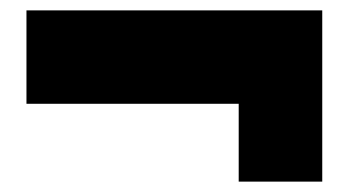

<svg xmlns="http://www.w3.org/2000/svg" viewBox="-20 -420 682 370"><path d="M440 -70V-220H31V-400H601V-70Z"/></svg>

Font: Metropolitano Black
Style: Regular
Weight: 900
Designer: Fonts by Alex Slobzheninov & Chris M. Simpson / Changes by Cristiano Sobral
Foundry: Fonts by Alex Slobzheninov & Chris M. Simpson / Changes by Cristiano Sobral
Version: Version 1.00;August 30, 2020;FontCreator 13.0.0.2681 64-bit